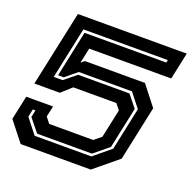

<svg xmlns="http://www.w3.org/2000/svg" viewBox="-132 -824 948 948"><g transform="rotate(20 341.5 -350.0)"><path d="M73.5 0 -7.5 -103 19.5 -229H160.5L148 -172L172 -141.5H403.5L440.5 -172L472.5 -321.5L448.5 -352H222L168.5 -304H35L119.5 -700H691.5L661.5 -558.5H230.5L213.5 -478.5L231.5 -493.5H547L628 -390L567 -103L442 0ZM124.5 -62H422.5L511 -135L558.5 -359.5L501 -432.5H221.5L161 -382.5H131L182 -624H611.5L614.5 -638H171L113.5 -367.5H160.5L223.5 -418.5H493L543.5 -355.5L497.5 -139L420.5 -76H132.5L77.5 -144L85.5 -181H71.5L63 -140Z"/></g></svg>

Font: Tourney Expanded Regular
Style: Bold Italic
Weight: 700
Width: 7
Italic angle: -12°
Designer: Tyler Finck
Foundry: Etcetera Type Co
Version: Version 1.010; ttfautohint (v1.8.3)